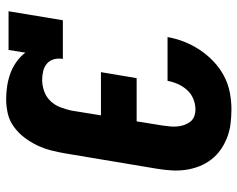

<svg xmlns="http://www.w3.org/2000/svg" viewBox="-96 -688 791 640"><g transform="rotate(-90 300.0 -367.5)"><path d="M256 8Q232 8 208 5Q184 2 162 -6.5Q140 -15 121.5 -28Q103 -41 89 -59Q75 -77 66.5 -98.5Q58 -120 54.5 -143.5Q51 -167 52.5 -191.5Q54 -216 58 -240L109 -545Q113 -569 119 -592.5Q125 -616 135.5 -638.5Q146 -661 161.5 -681.5Q177 -702 197.5 -717Q218 -732 242 -737.5Q266 -743 290 -743Q312 -743 334.5 -739.5Q357 -736 377 -728.5Q397 -721 414.5 -708.5Q432 -696 445 -679L454 -735H583L553 -554H424Q427 -569 423 -583.5Q419 -598 408.5 -607Q398 -616 383.5 -619.5Q369 -623 354 -623Q336 -623 317 -616.5Q298 -610 284 -595.5Q270 -581 263 -562.5Q256 -544 252 -526L236 -427H380L360 -308H216L202 -221Q200 -208 199 -196Q198 -184 199 -172Q200 -160 204 -149Q208 -138 215 -129Q222 -120 233 -116Q244 -112 256 -112Q273 -112 290.5 -119Q308 -126 320.5 -140Q333 -154 340.5 -171Q348 -188 351 -205H497Q492 -177 481.5 -150Q471 -123 454.5 -98Q438 -73 416 -52Q394 -31 367.5 -17Q341 -3 312.5 2.5Q284 8 256 8Z"/></g></svg>

Font: Iosevka Slab HvExObl
Style: Regular
Weight: 900
Width: 7
Italic angle: -9°
Monospace: yes
Designer: Belleve Invis
Foundry: Belleve Invis
Version: Version 11.1.1; ttfautohint (v1.8.3)